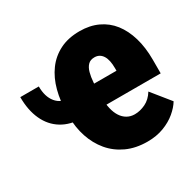

<svg xmlns="http://www.w3.org/2000/svg" viewBox="-159 -670 817 811"><g transform="rotate(-30 250.0 -264.0)"><path d="M-32.2 -421.9H58.1Q58.1 -371.6 81.8 -342.8Q105.5 -314 149.9 -314V-214.4Q92.8 -214.4 51.8 -239.5Q10.7 -264.6 -10.7 -311.3Q-32.2 -357.9 -32.2 -421.9ZM340.3 9.8Q283.2 9.8 239.3 -10.5Q195.3 -30.8 165.5 -66.4Q135.7 -102.1 120.4 -148.4Q105 -194.8 105 -246.6V-265.1Q105 -323.2 118.2 -372.8Q131.3 -422.4 158.4 -459.5Q185.5 -496.6 226.6 -517.3Q267.6 -538.1 323.7 -538.1Q373 -538.1 411.9 -520Q450.7 -502 477.1 -468.3Q503.4 -434.6 517.6 -386.7Q531.7 -338.9 531.7 -279.3V-212.4H164.6V-315.4H375.5V-328.1Q375.5 -347.7 372.3 -363Q369.1 -378.4 362.3 -389.2Q355.5 -399.9 345.7 -405.5Q335.9 -411.1 322.8 -411.1Q302.7 -411.1 291.3 -399.4Q279.8 -387.7 274.2 -367.4Q268.6 -347.2 266.8 -320.8Q265.1 -294.4 265.1 -265.1V-246.6Q265.1 -217.3 270.8 -193.4Q276.4 -169.4 287.4 -152.6Q298.3 -135.7 314.5 -126.5Q330.6 -117.2 351.1 -117.2Q377.4 -117.2 403.8 -129.9Q430.2 -142.6 448.2 -171.9L520 -83Q506.3 -60.1 480.7 -38.6Q455.1 -17.1 419.7 -3.7Q384.3 9.8 340.3 9.8Z"/></g></svg>

Font: Roboto Condensed Black
Style: Regular
Weight: 900
Designer: Christian Robertson
Foundry: Google
Version: Version 3.008; 2023